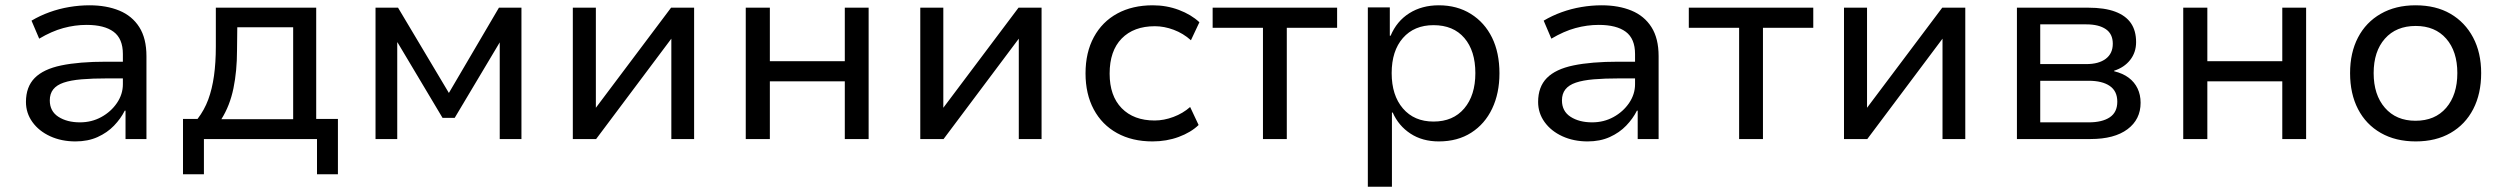

<svg xmlns="http://www.w3.org/2000/svg" viewBox="-20 -525 9456 725"><path d="M265 9Q212 9 169.5 -10.5Q127 -30 102.5 -64Q78 -98 78 -140Q78 -197 111 -230.5Q144 -264 211.5 -278Q279 -292 381 -292H459V-229H386Q329 -229 288 -225.5Q247 -222 220.5 -213Q194 -204 181 -187.5Q168 -171 168 -146Q168 -105 200.5 -84Q233 -63 282 -63Q326 -63 362.5 -83Q399 -103 421.5 -136Q444 -169 444 -207V-321Q444 -379 409 -405Q374 -431 307 -431Q263 -431 219 -419Q175 -407 128 -379L99 -447Q131 -466 167 -479Q203 -492 241.5 -498.5Q280 -505 318 -505Q382 -505 430.5 -485Q479 -465 506 -422.5Q533 -380 533 -313V0H454V-107H451Q436 -77 410.5 -50.5Q385 -24 348.5 -7.5Q312 9 265 9Z M671 133V-76H726Q752 -110 766.5 -149.5Q781 -189 788 -238.5Q795 -288 795 -350V-496H1174V-76H1256V133H1177V0H750V133ZM816 -75H1087V-422H876L875 -335Q875 -257 861.5 -191.5Q848 -126 816 -75Z M1398 0V-496H1483L1675 -174L1864 -496H1949V0H1867V-365L1697 -80H1651L1481 -365H1480V0Z M2143 0V-496H2230V-118L2514 -496H2601V0H2515V-379L2231 0Z M2796 0V-496H2887V-294H3170V-496H3260V0H3170V-218H2887V0Z M3455 0V-496H3542V-118L3826 -496H3913V0H3827V-379L3543 0Z M4332 9Q4255 9 4198 -22.5Q4141 -54 4110 -112Q4079 -170 4079 -248Q4079 -327 4110.5 -385Q4142 -443 4199 -474Q4256 -505 4333 -505Q4385 -505 4431.5 -487.5Q4478 -470 4509 -441L4477 -373Q4448 -399 4412 -412.5Q4376 -426 4341 -426Q4261 -426 4215.5 -379.5Q4170 -333 4170 -247Q4170 -163 4215.5 -116.5Q4261 -70 4340 -70Q4375 -70 4411 -83.5Q4447 -97 4474 -121L4506 -53Q4477 -25 4431 -8Q4385 9 4332 9Z M4749 0V-420H4559V-496H5029V-420H4839V0Z M5145 180V-497H5228V-390H5231Q5254 -445 5301.5 -475Q5349 -505 5413 -505Q5482 -505 5534 -472.5Q5586 -440 5614 -383Q5642 -326 5642 -248Q5642 -173 5614.5 -115Q5587 -57 5535.5 -24Q5484 9 5413 9Q5351 9 5306 -20.5Q5261 -50 5239 -100H5236V180ZM5393 -66Q5467 -66 5509 -115.5Q5551 -165 5551 -249Q5551 -333 5509.5 -381.5Q5468 -430 5393 -430Q5320 -430 5277.5 -381.5Q5235 -333 5235 -249Q5235 -165 5277.5 -115.5Q5320 -66 5393 -66Z M5975 9Q5922 9 5879.5 -10.5Q5837 -30 5812.5 -64Q5788 -98 5788 -140Q5788 -197 5821 -230.5Q5854 -264 5921.5 -278Q5989 -292 6091 -292H6169V-229H6096Q6039 -229 5998 -225.5Q5957 -222 5930.5 -213Q5904 -204 5891 -187.5Q5878 -171 5878 -146Q5878 -105 5910.5 -84Q5943 -63 5992 -63Q6036 -63 6072.5 -83Q6109 -103 6131.5 -136Q6154 -169 6154 -207V-321Q6154 -379 6119 -405Q6084 -431 6017 -431Q5973 -431 5929 -419Q5885 -407 5838 -379L5809 -447Q5841 -466 5877 -479Q5913 -492 5951.5 -498.5Q5990 -505 6028 -505Q6092 -505 6140.5 -485Q6189 -465 6216 -422.5Q6243 -380 6243 -313V0H6164V-107H6161Q6146 -77 6120.5 -50.5Q6095 -24 6058.5 -7.5Q6022 9 5975 9Z M6547 0V-420H6357V-496H6827V-420H6637V0Z M6943 0V-496H7030V-118L7314 -496H7401V0H7315V-379L7031 0Z M7596 0V-496H7865Q7927 -496 7967 -481Q8007 -466 8026.5 -437.5Q8046 -409 8046 -366Q8046 -327 8023.5 -298.5Q8001 -270 7963 -258V-256Q7996 -248 8018 -231.5Q8040 -215 8051.5 -191Q8063 -167 8063 -137Q8063 -74 8013.5 -37Q7964 0 7874 0ZM7684 -63H7867Q7918 -63 7946.5 -82Q7975 -101 7975 -141Q7975 -181 7946.5 -200.5Q7918 -220 7867 -220H7684ZM7684 -283H7858Q7905 -283 7931.5 -303Q7958 -323 7958 -360Q7958 -397 7931.5 -415Q7905 -433 7858 -433H7684Z M8224 0V-496H8315V-294H8598V-496H8688V0H8598V-218H8315V0Z M9102 9Q9026 9 8970 -23Q8914 -55 8884 -113Q8854 -171 8854 -249Q8854 -326 8884 -383.5Q8914 -441 8970 -473Q9026 -505 9101 -505Q9178 -505 9233 -473Q9288 -441 9318.5 -383.5Q9349 -326 9349 -249Q9349 -171 9319 -113Q9289 -55 9233.5 -23Q9178 9 9102 9ZM9101 -69Q9175 -69 9217 -118Q9259 -167 9259 -249Q9259 -331 9217 -379Q9175 -427 9102 -427Q9028 -427 8985.5 -379Q8943 -331 8943 -249Q8943 -167 8985.5 -118Q9028 -69 9101 -69Z"/></svg>

Font: Nunito Sans 7pt
Style: Regular
Weight: 400
Designer: Vernon Adams
Foundry: Vernon Adams
Version: Version 3.101;gftools[0.9.27]